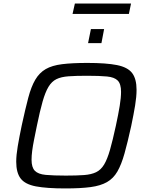

<svg xmlns="http://www.w3.org/2000/svg" viewBox="-20 -1049 826 1077"><path d="M347 8Q242 8 181.5 -3.5Q121 -15 96 -47.5Q71 -80 71 -142Q71 -178 79.5 -228.5Q88 -279 102 -346Q122 -438 138.5 -500.5Q155 -563 178 -602Q201 -641 236.5 -661.5Q272 -682 328.5 -689Q385 -696 470 -696Q576 -696 636 -684Q696 -672 721 -639.5Q746 -607 746 -545Q746 -507 738 -458Q730 -409 716 -342Q696 -251 678.5 -188.5Q661 -126 638.5 -87Q616 -48 580 -27.5Q544 -7 488 0.5Q432 8 347 8ZM349 -64Q410 -64 451 -67Q492 -70 519 -83Q546 -96 564 -126Q582 -156 597 -208.5Q612 -261 630 -344Q644 -409 651.5 -455Q659 -501 659 -534Q659 -578 640.5 -597Q622 -616 580 -620Q538 -624 468 -624Q406 -624 364.5 -621Q323 -618 296.5 -605Q270 -592 252 -562Q234 -532 219 -479.5Q204 -427 187 -344Q178 -300 171 -265Q164 -230 160.5 -202.5Q157 -175 157 -153Q157 -110 175.5 -91Q194 -72 236.5 -68Q279 -64 349 -64ZM474 -807 490 -886H564L549 -807ZM387 -971 400 -1029H715L703 -971Z"/></svg>

Font: Saira SemiExpanded
Style: Italic
Weight: 400
Width: 6
Italic angle: -12°
Designer: Hector Gatti with collaboration of the Omnibus-Type team
Foundry: Omnibus-Type
Version: Version 1.101